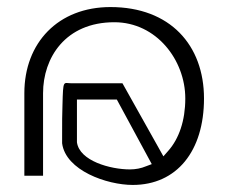

<svg xmlns="http://www.w3.org/2000/svg" viewBox="-20 -528 643 544"><path d="M49 -30H102V-264C102 -364 165 -465 304 -465C423 -465 505 -358 505 -249C505 -186 487 -135 457 -101L443 -85L327 -292H183C159 -292 159 -305 157 -230C156 -208 156 -180 156 -142V-122C166 -45 283 -4 356 -4C481 -4 558 -100 558 -249C558 -400 462 -508 293 -508C145 -508 49 -407 49 -264ZM198 -125V-246H311L410 -63L394 -57C380 -51 364 -48 348 -48C293 -48 205 -72 198 -125Z"/></svg>

Font: Charger Sport
Style: HL
Weight: 100
Designer: Jasper
Foundry: Cannot Into Space Fonts
Version: Version 1.1